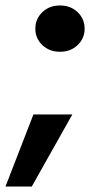

<svg xmlns="http://www.w3.org/2000/svg" viewBox="-45 -558 362 701"><path d="M174 -369Q135 -369 109.5 -393.5Q84 -418 84 -453Q84 -489 109.5 -513.5Q135 -538 174 -538Q213 -538 238.5 -513.5Q264 -489 264 -453Q264 -418 238.5 -393.5Q213 -369 174 -369ZM-25 123 77 -140H219L71 123Z"/></svg>

Font: DM Sans 9pt Black
Style: Italic
Weight: 900
Italic angle: -10°
Version: Version 4.004;gftools[0.9.30]